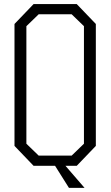

<svg xmlns="http://www.w3.org/2000/svg" viewBox="-20 -810 540 938"><path d="M355 0H299.8L393.1 107.9H316.9L249 0H144L50.8 -97.2V-692.9L144 -790H355L448.2 -692.9V-97.2ZM390.1 -682.1 330.1 -740.2H168.9L108.9 -682.1V-107.9L168.9 -49.8H330.1L390.1 -107.9Z"/></svg>

Font: Steps Mono
Style: Regular
Weight: 400
Width: 3
Version: Version 1.000;PS 001.000;hotconv 1.0.70;makeotf.lib2.5.58329